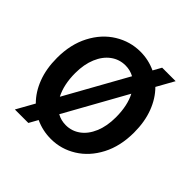

<svg xmlns="http://www.w3.org/2000/svg" viewBox="-200 -921 1131 1131"><g transform="rotate(45 366.0 -355.0)"><path d="M356.4 12.2Q287.6 12.2 226.6 -16.1L195.8 39.1H83.5L146 -72.8Q97.7 -120.6 70.8 -191.2Q43.9 -261.7 43.9 -351.6Q43.9 -464.4 88.4 -549.3Q132.8 -634.3 206.8 -679.7Q280.8 -725.1 366.2 -725.1Q433.6 -725.1 494.1 -696.8L522.9 -748.5H635.3L574.7 -640.1Q622.6 -592.3 649.4 -521.7Q676.3 -451.2 676.3 -361.3Q676.3 -248 632.1 -163.3Q587.9 -78.6 514.6 -33.2Q441.4 12.2 356.4 12.2ZM502.9 -511.7 288.1 -126Q320.8 -107.4 361.3 -107.4Q410.6 -107.4 450.7 -136.5Q490.7 -165.5 513.9 -220.5Q537.1 -275.4 537.1 -349.1Q537.1 -446.3 502.9 -511.7ZM217.8 -201.2 433.1 -587.4Q399.9 -605.5 361.3 -605.5Q310.1 -605.5 269.5 -575.7Q229 -545.9 206.1 -491.2Q183.1 -436.5 183.1 -363.8Q183.1 -268.1 217.8 -201.2Z"/></g></svg>

Font: Lesson One
Style: Bold
Weight: 700
Designer: But Ko, Victor Gaultney, Annie Olsen, Julie Remington, Don Collingsworth, Eric Hays, Becca Hirsbrunner
Version: Version 1.100